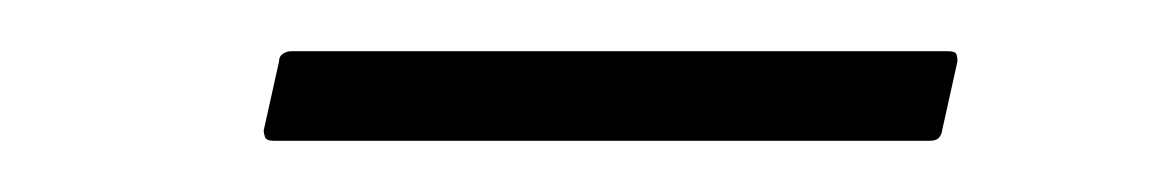

<svg xmlns="http://www.w3.org/2000/svg" viewBox="-20 -317 458 75"><path d="M87 -262Q84 -262 83.5 -263.5Q83 -265 83 -266L89 -293Q89 -295 90.5 -296Q92 -297 94 -297H350Q353 -297 353.5 -296Q354 -295 354 -293L348 -266Q348 -265 347 -263.5Q346 -262 343 -262Z"/></svg>

Font: Glory ExtraLight
Style: Italic
Weight: 250
Italic angle: -12°
Version: Version 1.011